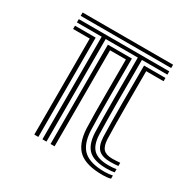

<svg xmlns="http://www.w3.org/2000/svg" viewBox="-137 -740 890 885"><g transform="rotate(30 308.0 -297.5)"><path d="M60 -581V-598.8H541.5V-581ZM191.8 0V-546H60V-563.5H541.5V-546H406V-477.2Q406 -458.8 405.8 -417.2Q405.5 -375.8 405.6 -325Q405.8 -274.2 406.1 -226.5Q406.5 -178.8 407.8 -147.8Q410.5 -94.5 435.2 -71.4Q460 -48.2 514.2 -48.2Q537.5 -48.2 556.5 -51.5V-34.5Q539.8 -30.8 514.2 -30.8Q449 -30.8 419.2 -57.6Q389.5 -84.5 386.2 -146.8Q385 -178 384.5 -226Q384 -274 384 -325Q384 -376 384.1 -417.5Q384.2 -459 384.2 -477.5V-546H213.2V0ZM148.5 0V-511H60V-528.5H170V0ZM514.2 4.2Q426.8 4.2 387.1 -30.2Q347.5 -64.8 343 -144.5Q341.8 -176.2 341.2 -224.8Q340.8 -273.2 340.8 -324.6Q340.8 -376 340.9 -417.8Q341 -459.5 341 -478V-511H256.5V0H235V-528.5H362.8V-477.2Q362.8 -458.5 362.6 -416.8Q362.5 -375 362.5 -324Q362.5 -273 363 -225Q363.5 -177 364.8 -145.8Q368.5 -74.8 403.2 -44Q438 -13.2 514.2 -13.2Q537.8 -13.2 556.5 -17.8V-0.8Q537.8 4.2 514.2 4.2ZM514.2 -66Q471 -66 451.2 -85.2Q431.5 -104.5 429.5 -148.8Q428.2 -179.5 427.8 -227.1Q427.2 -274.8 427.2 -325.2Q427.2 -375.8 427.4 -417.1Q427.5 -458.5 427.5 -476.8V-528.5H541.5V-511H449V-476.5Q449 -458.2 448.9 -417Q448.8 -375.8 448.9 -325.4Q449 -275 449.4 -227.6Q449.8 -180.2 451 -149.8Q452.8 -114.2 467.4 -98.9Q482 -83.5 514.2 -83.5Q532.2 -83.5 556.5 -85.5V-68.5Q537.8 -66 514.2 -66Z"/></g></svg>

Font: Big Shoulders Inline Display
Style: Bold
Weight: 700
Designer: Patric King
Foundry: XO Type Co
Version: Version 1.000